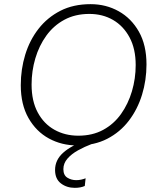

<svg xmlns="http://www.w3.org/2000/svg" viewBox="-20 -690 768 924"><path d="M352 10Q277 10 215.5 -23.5Q154 -57 117 -122Q80 -187 80 -280Q80 -357 101.5 -427Q123 -497 165.5 -551.5Q208 -606 270.5 -638Q333 -670 416 -670Q490 -670 551 -636Q612 -602 648.5 -537.5Q685 -473 685 -380Q685 -304 663.5 -234Q642 -164 600 -109Q558 -54 496 -22Q434 10 352 10ZM357 -37Q425 -37 476.5 -65Q528 -93 562.5 -141.5Q597 -190 615 -251Q633 -312 633 -377Q633 -455 603.5 -510Q574 -565 524 -594Q474 -623 410 -623Q342 -623 290 -595Q238 -567 203 -518.5Q168 -470 150 -409Q132 -348 132 -283Q132 -204 161.5 -149Q191 -94 242 -65.5Q293 -37 357 -37ZM340 214Q301 214 273 192.5Q245 171 245 128Q245 80 284 45Q323 10 399 -17L424 2Q387 16 355.5 33.5Q324 51 304.5 73.5Q285 96 285 124Q285 153 304 165Q323 177 347 177Q359 177 370.5 174.5Q382 172 392 168L388 205Q368 214 340 214Z"/></svg>

Font: Work Sans Light
Style: Italic
Weight: 300
Italic angle: -13°
Designer: Wei Huang
Foundry: Wei Huang
Version: Version 2.010; ttfautohint (v1.8.3)